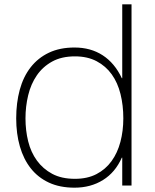

<svg xmlns="http://www.w3.org/2000/svg" viewBox="-20 -859 719 889"><path d="M589 0H546V-129H544Q514 -61 457 -25.5Q400 10 325 10Q257 10 206.5 -13.5Q156 -37 122.5 -79.5Q89 -122 72 -181Q55 -240 55 -311Q55 -383 71.5 -443.5Q88 -504 122 -547.5Q156 -591 206.5 -615Q257 -639 325 -639Q400 -639 455.5 -603Q511 -567 544 -497H546V-839H589ZM551 -311Q551 -371 538 -423.5Q525 -476 497.5 -514.5Q470 -553 427.5 -575.5Q385 -598 327 -598Q265 -598 221.5 -574Q178 -550 150.5 -510Q123 -470 110.5 -418Q98 -366 98 -311Q98 -255 110.5 -204.5Q123 -154 151 -115.5Q179 -77 222 -54Q265 -31 327 -31Q385 -31 427 -53Q469 -75 496.5 -113Q524 -151 537.5 -202Q551 -253 551 -311Z"/></svg>

Font: TypoPRO Sinkin Sans
Style: 200 X Light
Weight: 200
Designer: Keith Bates
Foundry: K-Type
Version: Sinkin Sans (version 1.0)  by Keith Bates   •   © 2014   www